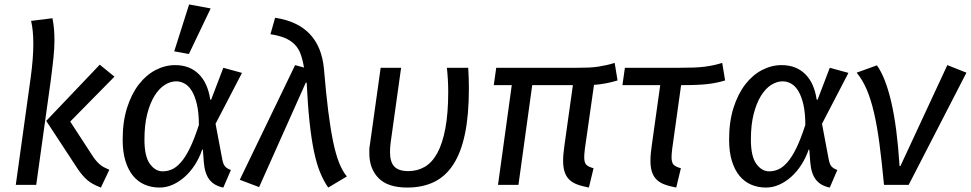

<svg xmlns="http://www.w3.org/2000/svg" viewBox="-20 -832 4369 864"><path d="M216 -750Q221 -725 223 -701Q225 -677 225 -650Q225 -615 220.5 -571.5Q216 -528 208 -467L143 0H51L118 -482Q130 -570 130 -635Q130 -694 120 -738ZM429 -541 495 -487 296 -285 391 -139Q401 -123 410 -112Q419 -101 428 -93Q437 -85 447.5 -79.5Q458 -74 472 -68L434 12Q394 -3 372.5 -22Q351 -41 331 -70L188 -288Z M985 12Q944 4 922.5 -23.5Q901 -51 897 -104L893 -158L890 -159Q877 -121 856.5 -89.5Q836 -58 810.5 -35.5Q785 -13 756.5 -0.5Q728 12 698 12Q662 12 631.5 -1Q601 -14 579 -40.5Q557 -67 544.5 -107.5Q532 -148 532 -204Q532 -285 552 -347.5Q572 -410 605 -452.5Q638 -495 680.5 -517Q723 -539 768 -539Q833 -539 874 -499Q915 -459 926 -384L930 -383L985 -527L1069 -504L950 -275L980 -116Q984 -94 992 -84Q1000 -74 1019 -67ZM712 -61Q733 -61 753 -69.5Q773 -78 793.5 -101Q814 -124 834 -164.5Q854 -205 875 -270Q875 -323 866.5 -360.5Q858 -398 844 -421.5Q830 -445 811.5 -455.5Q793 -466 773 -466Q747 -466 721.5 -450Q696 -434 675.5 -401Q655 -368 642.5 -319Q630 -270 630 -204Q630 -128 654.5 -94.5Q679 -61 712 -61ZM764 -601 831 -812 928 -794 830 -589Z M1308 -539 1348 -528Q1342 -564 1332.5 -589.5Q1323 -615 1305.5 -632.5Q1288 -650 1262 -661Q1236 -672 1197 -678L1218 -752Q1420 -722 1438 -520Q1447 -412 1457 -332.5Q1467 -253 1479 -195Q1491 -137 1506 -99.5Q1521 -62 1541 -38L1457 12Q1436 -18 1420 -57.5Q1404 -97 1392.5 -152.5Q1381 -208 1373 -283Q1365 -358 1360 -460H1356L1146 10L1059 -23Z M1693 -527H1785L1738 -191Q1735 -167 1735 -148Q1735 -103 1754.5 -82.5Q1774 -62 1817 -62Q1858 -62 1891 -81Q1924 -100 1947.5 -142.5Q1971 -185 1984 -253.5Q1997 -322 1997 -420Q1997 -471 1991 -527H2087Q2090 -480 2090 -434Q2090 -315 2072.5 -230.5Q2055 -146 2020 -92Q1985 -38 1933 -13Q1881 12 1813 12Q1725 12 1683.5 -30.5Q1642 -73 1642 -142V-159Q1642 -168 1644 -177Z M2221 0 2283 -449H2202L2213 -527H2578Q2607 -527 2629.5 -528Q2652 -529 2671.5 -532Q2691 -535 2709 -539Q2727 -543 2746 -549L2759 -470Q2733 -462 2706.5 -457Q2680 -452 2653 -450L2612 -163Q2609 -139 2609 -124Q2609 -100 2618.5 -90.5Q2628 -81 2651 -75L2630 12Q2598 6 2576 -2.5Q2554 -11 2540.5 -25Q2527 -39 2520.5 -59.5Q2514 -80 2514 -109Q2514 -137 2520 -178L2558 -449H2375L2313 0Z M3045 -449 3005 -163Q3002 -139 3002 -124Q3002 -100 3011.5 -90.5Q3021 -81 3044 -75L3023 12Q2991 6 2969 -2.5Q2947 -11 2933.5 -25Q2920 -39 2913.5 -59.5Q2907 -80 2907 -109Q2907 -137 2913 -178L2951 -449H2781L2792 -527H3034Q3073 -527 3101.5 -528Q3130 -529 3152 -532Q3174 -535 3192.5 -539Q3211 -543 3230 -549L3243 -470Q3208 -459 3166.5 -454Q3125 -449 3058 -449Z M3714 12Q3673 4 3651.5 -23.5Q3630 -51 3626 -104L3622 -158L3619 -159Q3606 -121 3585.5 -89.5Q3565 -58 3539.5 -35.5Q3514 -13 3485.5 -0.5Q3457 12 3427 12Q3391 12 3360.5 -1Q3330 -14 3308 -40.5Q3286 -67 3273.5 -107.5Q3261 -148 3261 -204Q3261 -285 3281 -347.5Q3301 -410 3334 -452.5Q3367 -495 3409.5 -517Q3452 -539 3497 -539Q3562 -539 3603 -499Q3644 -459 3655 -384L3659 -383L3714 -527L3798 -504L3679 -275L3709 -116Q3713 -94 3721 -84Q3729 -74 3748 -67ZM3441 -61Q3462 -61 3482 -69.5Q3502 -78 3522.5 -101Q3543 -124 3563 -164.5Q3583 -205 3604 -270Q3604 -323 3595.5 -360.5Q3587 -398 3573 -421.5Q3559 -445 3540.5 -455.5Q3522 -466 3502 -466Q3476 -466 3450.5 -450Q3425 -434 3404.5 -401Q3384 -368 3371.5 -319Q3359 -270 3359 -204Q3359 -128 3383.5 -94.5Q3408 -61 3441 -61Z M3958 0Q3948 -106 3937.5 -185.5Q3927 -265 3913 -325Q3899 -385 3880.5 -428.5Q3862 -472 3835 -505L3926 -538Q3965 -484 3991 -371.5Q4017 -259 4028 -85H4032L4243 -539L4329 -505L4069 0Z"/></svg>

Font: Yekcdsyqcyvpieeyorgstswgcgt
Style: Regular
Weight: 400
Italic angle: -8°
Designer: Carrois Corporate & Edenspiekermann
Foundry: Carrois Corporate GbR & Edenspiekermann AG
Version: Version 2.001